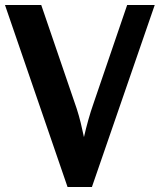

<svg xmlns="http://www.w3.org/2000/svg" viewBox="-20 -751 643 773"><path d="M146 -731 289 -313Q298 -285 305 -256.5Q312 -228 318 -199Q326 -234 335.5 -268Q345 -302 357 -336L492 -731H603L350 2H252L0 -731Z"/></svg>

Font: Rosario Light
Style: Bold
Weight: 700
Version: Version 1.101; ttfautohint (v1.8.1.43-b0c9)